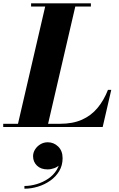

<svg xmlns="http://www.w3.org/2000/svg" viewBox="-68 -770 724 1164"><path d="M36.5 0 210.5 -750H393L219 0ZM-48.5 0V-19.5H295Q373.5 -19.5 429.2 -44.5Q485 -69.5 523.2 -115.5Q561.5 -161.5 586.5 -225H606.5L554.5 0ZM120.5 -730.5V-750H483V-730.5ZM80 374V357.5Q116.5 357.5 154.5 346.2Q192.5 335 224.5 313.2Q256.5 291.5 276 259.8Q295.5 228 295 186.5H310.5Q310.5 210.5 296.2 226.2Q282 242 261.2 249.5Q240.5 257 220.5 257Q179.5 257 156 234Q132.5 211 132.5 177Q132.5 155 144.8 135.8Q157 116.5 177.2 104.5Q197.5 92.5 221.5 92.5Q258 92.5 284.8 118.5Q311.5 144.5 311.5 189Q311.5 232.5 291.2 266.8Q271 301 237 325Q203 349 162 361.5Q121 374 80 374Z"/></svg>

Font: Bodoni Moda ExtraBold
Style: Italic
Weight: 800
Italic angle: -13°
Version: Version 2.005